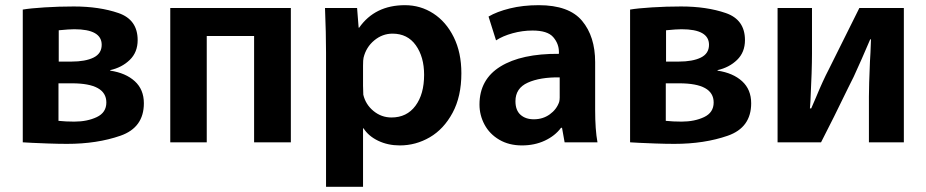

<svg xmlns="http://www.w3.org/2000/svg" viewBox="-20 -522 3579 742"><path d="M68 -485Q97 -490 152.5 -493.5Q208 -497 265 -497Q364 -497 438 -471.5Q512 -446 512 -367Q512 -320 481.5 -290.5Q451 -261 406 -251V-249Q466 -240 501 -208Q536 -176 536 -123Q536 -29 445.5 2.5Q355 34 239 34Q206 34 164.5 32.5Q123 31 104 30L68 28ZM256 -284Q310 -284 341.5 -299.5Q373 -315 373 -349Q373 -409 267 -409Q247 -409 207 -405V-284ZM206 -55Q234 -52 267 -52Q317 -52 354 -69.5Q391 -87 391 -126Q391 -200 258 -200H206Z M638 -491H1104V28H962V-383H779V28H638Z M1240 -318Q1240 -393 1236 -491H1360L1366 -415H1368Q1429 -502 1545 -502Q1605 -502 1654.5 -470Q1704 -438 1733.5 -378.5Q1763 -319 1763 -239Q1763 -149 1729 -86Q1695 -23 1641 8.5Q1587 40 1525 40Q1479 40 1441.5 22Q1404 4 1385 -26H1383V200H1240ZM1383 -191 1384 -156Q1393 -118 1423.5 -93Q1454 -68 1493 -68Q1552 -68 1585.5 -113Q1619 -158 1619 -233Q1619 -302 1587 -347Q1555 -392 1497 -392Q1458 -392 1426.5 -366Q1395 -340 1385 -299Q1383 -291 1383 -268Z M2280 -98Q2280 -20 2289 28H2162L2152 -28H2148Q2125 3 2085.5 21.5Q2046 40 1997 40Q1947 40 1909.5 18Q1872 -4 1852.5 -40.5Q1833 -77 1833 -118Q1833 -215 1914 -265Q1995 -315 2140 -314V-321Q2140 -353 2118 -378.5Q2096 -404 2038 -404Q1999 -404 1961 -393.5Q1923 -383 1897 -366L1868 -458Q1900 -477 1950.5 -489.5Q2001 -502 2062 -502Q2179 -502 2229.5 -441.5Q2280 -381 2280 -282ZM2143 -223Q2067 -224 2019.5 -202.5Q1972 -181 1972 -131Q1972 -96 1991.5 -78.5Q2011 -61 2043 -61Q2078 -61 2104.5 -80Q2131 -99 2141 -128Q2143 -136 2143 -145Q2143 -154 2143 -157Z M2415 -485Q2444 -490 2499.5 -493.5Q2555 -497 2612 -497Q2711 -497 2785 -471.5Q2859 -446 2859 -367Q2859 -320 2828.5 -290.5Q2798 -261 2753 -251V-249Q2813 -240 2848 -208Q2883 -176 2883 -123Q2883 -29 2792.5 2.5Q2702 34 2586 34Q2553 34 2511.5 32.5Q2470 31 2451 30L2415 28ZM2603 -284Q2657 -284 2688.5 -299.5Q2720 -315 2720 -349Q2720 -409 2614 -409Q2594 -409 2554 -405V-284ZM2553 -55Q2581 -52 2614 -52Q2664 -52 2701 -69.5Q2738 -87 2738 -126Q2738 -200 2605 -200H2553Z M3118 -315Q3118 -251 3112 -131L3110 -103H3115L3134 -147Q3160 -210 3183 -254L3301 -491H3473V28H3338V-149Q3338 -190 3342 -284Q3343 -298 3344 -318.5Q3345 -339 3346 -370H3343Q3309 -290 3279 -225L3259 -185Q3200 -63 3153 28H2985V-491H3118Z"/></svg>

Font: LINE Seed Sans KR Bold
Style: Regular
Weight: 700
Designer: LINE BX Design & Sandoll Inc & Dalton Maag Ltd
Foundry: Sandoll Inc.
Version: Version 1.000